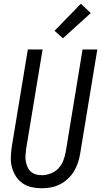

<svg xmlns="http://www.w3.org/2000/svg" viewBox="-20 -1000 541 1028"><path d="M204 8Q175 8 148.5 2Q122 -4 100.5 -19Q79 -34 65 -56Q51 -78 44 -104Q37 -130 38 -158Q39 -186 43 -214L129 -735H208L120 -203Q118 -186 116.5 -169.5Q115 -153 118 -137Q121 -121 127 -106.5Q133 -92 144.5 -81.5Q156 -71 171.5 -66.5Q187 -62 204 -62Q227 -62 251 -71Q275 -80 292.5 -98.5Q310 -117 319 -140.5Q328 -164 332 -187L422 -735H501L409 -176Q405 -152 397 -128Q389 -104 375.5 -82Q362 -60 342.5 -42Q323 -24 300 -12.5Q277 -1 252.5 3.5Q228 8 204 8ZM317 -795 272 -835 413 -980 466 -930Z"/></svg>

Font: Iosevka Term Curly Oblique
Style: Regular
Weight: 400
Italic angle: -9°
Designer: Belleve Invis
Foundry: Belleve Invis
Version: Version 32.3.0